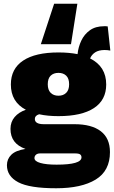

<svg xmlns="http://www.w3.org/2000/svg" viewBox="-20 -790 609 1025"><path d="M377 -127Q469 -127 518 -89.5Q567 -52 567 22Q567 122 491 168.5Q415 215 280 215Q138 215 77.5 183Q17 151 17 92Q17 59 40.5 36Q64 13 116 5Q36 -23 36 -102Q36 -139 58 -165Q80 -191 118 -204Q38 -246 38 -339Q38 -423 103.5 -466.5Q169 -510 292 -510Q349 -510 394 -501Q398 -539 414 -573Q430 -607 460 -628.5Q490 -650 536 -650Q540 -650 545 -650Q550 -650 555 -649L569 -520Q554 -523 539 -523Q507 -523 488 -510.5Q469 -498 461 -478Q547 -435 547 -339Q547 -256 481.5 -213Q416 -170 292 -170Q234 -170 189 -180Q166 -173 166 -155Q166 -127 214 -127ZM292 -401Q266 -401 250.5 -386Q235 -371 235 -340Q235 -310 250.5 -294.5Q266 -279 292 -279Q318 -279 333.5 -294.5Q349 -310 349 -340Q349 -371 333.5 -386Q318 -401 292 -401ZM282 89Q415 89 415 50Q415 40 408 34.5Q401 29 381 29H194Q180 29 172 36Q164 43 164 54Q164 71 195.5 80Q227 89 282 89ZM393 -770 359 -554H198L269 -770Z"/></svg>

Font: Work Sans ExtraBold
Style: Regular
Weight: 800
Designer: Wei Huang
Foundry: Wei Huang
Version: Version 2.012; ttfautohint (v1.8.3)